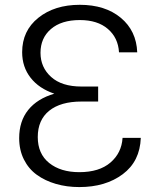

<svg xmlns="http://www.w3.org/2000/svg" viewBox="-20 -757 653 787"><path d="M482.4 -191.9H557.1Q553.7 -95.7 483.2 -43Q412.6 9.8 305.2 9.8Q253.4 9.8 209 -3.2Q164.6 -16.1 130.9 -40.5Q97.2 -64.9 77.9 -103.5Q58.6 -142.1 58.6 -190.9Q58.6 -260.3 95.7 -306.4Q132.8 -352.5 202.6 -373Q140.1 -394 105.5 -438.2Q70.8 -482.4 70.8 -543Q70.8 -630.9 137.2 -684.1Q203.6 -737.3 307.1 -737.3Q411.1 -737.3 475.1 -684.1Q539.1 -630.9 542.5 -542.5H467.8Q464.4 -602.1 422.1 -638.4Q379.9 -674.8 307.1 -674.8Q231.4 -674.8 188.7 -637.9Q146 -601.1 146 -540.5Q146 -481 189.5 -441.7Q232.9 -402.3 314 -402.3H382.3V-340.8H314Q228.5 -340.8 181.6 -303Q134.8 -265.1 134.8 -195.3Q134.8 -126.5 181.6 -88.9Q228.5 -51.3 305.2 -51.3Q386.7 -51.3 432.6 -90.6Q478.5 -129.9 482.4 -191.9Z"/></svg>

Font: Interop Light
Style: Regular
Weight: 300
Designer: Rasmus Andersson, Google, Jang Haemin
Foundry: jhaemin
Version: Version 1.007